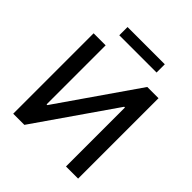

<svg xmlns="http://www.w3.org/2000/svg" viewBox="-240 -1068 1228 1228"><g transform="rotate(45 373.5 -454.5)"><path d="M79.9 -727.3H188.6V-193.2H195.3L565.3 -727.3H666.9V0H557.2V-533.4H550.4L180.8 0H79.9ZM204.9 -909.1H541.9V-834.5H204.9Z"/></g></svg>

Font: Cannonade Med
Style: Regular
Weight: 500
Designer: Rasmus Andersson
Foundry: rsms
Version: Version 3.012;git-f93a4a705